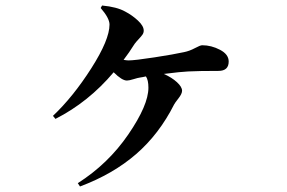

<svg xmlns="http://www.w3.org/2000/svg" viewBox="-20 -616 1040 696"><path d="M345 -587 350 -596Q404 -591 434 -574Q459 -561 480 -541.5Q501 -522 501 -505Q501 -497 496.5 -490.5Q492 -484 483 -474.5Q474 -465 468 -457Q448 -425 428 -399Q440 -397 446 -397Q468 -397 539.5 -408Q611 -419 647 -427Q667 -431 686.5 -441.5Q706 -452 713 -452Q746 -452 777.5 -435.5Q809 -419 809 -393Q809 -359 772 -359Q700 -359 662 -357Q637 -356 574 -348Q603 -335 621.5 -318Q640 -301 640 -287Q640 -276 627 -259.5Q614 -243 611 -237Q557 -130 473.5 -57.5Q390 15 270 60L262 48Q372 -22 445 -128.5Q518 -235 518 -298Q518 -326 509 -339Q504 -338 497 -336.5Q490 -335 488 -335Q480 -334 464 -329Q448 -324 440 -324Q422 -324 392 -354Q301 -246 181 -185L172 -196Q245 -265 311 -368.5Q377 -472 377 -527Q377 -550 345 -587Z"/></svg>

Font: Swei Spring CJKtc
Style: Bold
Weight: 700
Version: Version 1.021